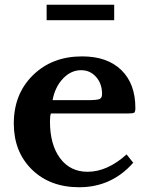

<svg xmlns="http://www.w3.org/2000/svg" viewBox="-20 -777 625 807"><path d="M512 -128 540 -93Q449 10 313 10Q190 10 114 -64.5Q38 -139 38 -258Q38 -382 118.5 -461Q199 -540 325 -540Q431 -540 490 -482.5Q549 -425 549 -323Q549 -307 544 -303.5Q539 -300 516 -300H194Q190 -291 190 -267Q190 -169 232.5 -112Q275 -55 348 -55Q431 -55 512 -128ZM201 -356H346Q387 -356 398 -360.5Q409 -365 409 -382Q409 -425 384 -453.5Q359 -482 321 -482Q278 -482 244.5 -446.5Q211 -411 201 -356ZM460 -692H176V-757H460Z"/></svg>

Font: Libre Baskerville
Style: Bold
Weight: 700
Designer: Pablo Impallari, Rodrigo Fuenzalida
Foundry: Pablo Impallari, Rodrigo Fuenzalida
Version: Version 1.000